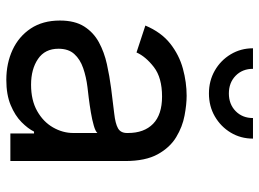

<svg xmlns="http://www.w3.org/2000/svg" viewBox="-126 -676 813 602"><g transform="rotate(90 281.0 -374.5)"><path d="M230 12.7Q178.2 12.7 136 -6.8Q93.8 -26.4 68.8 -64Q43.9 -101.6 43.9 -155.3Q43.9 -202.1 62.5 -231.4Q81.1 -260.7 112.1 -277.6Q143.1 -294.4 180.7 -302.7Q218.3 -311 256.3 -315.9Q305.2 -322.3 335.9 -325.7Q366.7 -329.1 381.6 -337.4Q396.5 -345.7 396.5 -365.7V-368.7Q396.5 -419.4 367.7 -447.5Q338.9 -475.6 282.2 -475.6Q223.1 -475.6 189.9 -450Q156.7 -424.3 144 -395.5L59.6 -423.3Q80.6 -473.1 116.2 -501.2Q151.9 -529.3 194.8 -541Q237.8 -552.7 279.8 -552.7Q307.1 -552.7 342 -546.1Q377 -539.6 409.4 -520Q441.9 -500.5 463.1 -462.2Q484.4 -423.8 484.4 -359.9V0H397.9V-74.2H392.1Q382.8 -55.2 362.3 -34.9Q341.8 -14.6 309.1 -1Q276.4 12.7 230 12.7ZM245.1 -64.9Q293.9 -64.9 327.6 -84Q361.3 -103 378.9 -133.5Q396.5 -164.1 396.5 -197.3V-272.9Q391.1 -266.6 373 -261.5Q355 -256.3 331.8 -252.4Q308.6 -248.5 286.9 -245.8Q265.1 -243.2 252.4 -241.7Q220.7 -237.8 193.1 -228.3Q165.5 -218.8 148.9 -200.4Q132.3 -182.1 132.3 -150.9Q132.3 -108.4 164.3 -86.7Q196.3 -64.9 245.1 -64.9ZM272.5 -622.6Q232.9 -622.6 200.9 -640.9Q168.9 -659.2 149.9 -690.7Q130.9 -722.2 130.9 -760.7H195.3Q195.3 -727.5 217 -706.3Q238.8 -685.1 272.5 -685.1Q306.2 -685.1 327.9 -706.3Q349.6 -727.5 349.6 -760.7H414.1Q414.1 -722.2 395.3 -690.9Q376.5 -659.7 344.5 -641.1Q312.5 -622.6 272.5 -622.6Z"/></g></svg>

Font: Inter-Regular
Style: Regular
Weight: 400
Designer: Rasmus Andersson
Foundry: rsms
Version: Version 4.000;git-a52131595